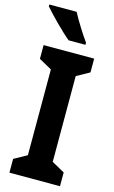

<svg xmlns="http://www.w3.org/2000/svg" viewBox="-140 -986 616 1038"><g transform="rotate(15 168.5 -467.0)"><path d="M153 -934H0V-924C30 -888 111 -806 151 -774H245V-786C220 -820 175 -891 153 -934ZM310 0V-77L238 -117V-597L310 -637V-714H27V-637L99 -597V-117L27 -77V0Z"/></g></svg>

Font: Noto Sans Gujarati UI Condensed
Style: Bold
Weight: 700
Width: 3
Designer: Jelle Bosma - Monotype Design Team, Universal Thirst
Foundry: Monotype Imaging Inc.
Version: Version 2.106